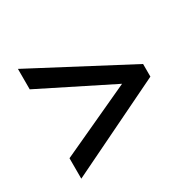

<svg xmlns="http://www.w3.org/2000/svg" viewBox="-113 -686 736 724"><g transform="rotate(-30 255.5 -324.0)"><path d="M46 -174 358 -318 46 -474V-563L464 -343V-288L46 -85Z"/></g></svg>

Font: Noto Sans Gurmukhi UI SemiCondensed Medium
Style: Regular
Weight: 500
Width: 4
Designer: Jelle Bosma - Monotype Design Team
Foundry: Monotype Imaging Inc.
Version: Version 2.004; ttfautohint (v1.8.4.7-5d5b)